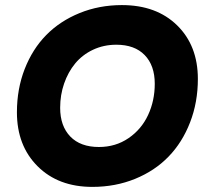

<svg xmlns="http://www.w3.org/2000/svg" viewBox="-20 -732 826 759"><path d="M762.2 -419.9Q762.2 -327.6 731.4 -248.3Q700.7 -168.9 646.2 -112.8Q591.8 -56.6 513.9 -24.9Q436 6.8 345.2 6.8Q210.4 6.8 128.7 -74.7Q46.9 -156.2 46.9 -288.1Q46.9 -380.4 77.6 -459.2Q108.4 -538.1 162.8 -593.5Q217.3 -648.9 294.7 -680.4Q372.1 -711.9 461.9 -711.9Q598.6 -711.9 680.4 -631.6Q762.2 -551.3 762.2 -419.9ZM217.8 -306.2Q217.8 -233.9 257.8 -192.4Q297.9 -150.9 371.1 -150.9Q437 -150.9 488 -185.8Q539.1 -220.7 565.4 -277.3Q591.8 -334 591.8 -400.9Q591.8 -473.1 552 -514.2Q512.2 -555.2 439.9 -555.2Q389.6 -555.2 347.4 -535.2Q305.2 -515.1 277.1 -481Q249 -446.8 233.4 -401.6Q217.8 -356.4 217.8 -306.2Z"/></svg>

Font: Poppins
Style: Bold Italic
Weight: 700
Italic angle: -10°
Designer: Ninad Kale (Devanagari), Jonny Pinhorn (Latin)
Foundry: Indian Type Foundry
Version: Version 3.200;PS 1.000;hotconv 16.6.54;makeotf.lib2.5.65590